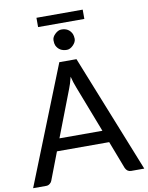

<svg xmlns="http://www.w3.org/2000/svg" viewBox="-105 -1078 890 1152"><g transform="rotate(-10 340.0 -501.5)"><path d="M209 -267.1H470.7L361.8 -549.3Q348.1 -583.5 339.4 -619.6Q327.1 -571.3 317.4 -548.8ZM598.6 0Q574.7 0 563.5 -24.4L499 -192.9H180.7L116.2 -24.4Q113.3 -15.6 103.5 -7.8Q93.8 0 81.5 0H1.5L287.6 -717.3H392.1L678.7 0ZM198.7 -1003.4H480.5V-946.8H198.7ZM345.7 -782.2Q299.3 -782.2 280.8 -820.8Q275.9 -832 275.9 -852.1Q275.9 -872.1 294.4 -889.6Q313 -907.7 332 -908.2Q378.9 -909.2 397.5 -869.1Q402.3 -857.4 402.8 -838.9Q402.3 -819.3 383.8 -800.8Q365.2 -782.2 345.7 -782.2Z"/></g></svg>

Font: Lato-Medium
Style: Regular
Weight: 500
Designer: Lukasz Dziedzic
Foundry: tyPoland Lukasz Dziedzic
Version: Version 2.006; 2014-01-15